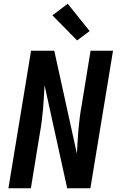

<svg xmlns="http://www.w3.org/2000/svg" viewBox="-20 -1006 640 1026"><path d="M25 0 146 -735H270L357 -339L391 -184Q393 -216 394.5 -248Q396 -280 399 -312Q402 -344 406 -376.5Q410 -409 416 -441L464 -735H584L463 0H339L218 -551Q216 -519 214.5 -487Q213 -455 210 -423Q207 -391 203 -358.5Q199 -326 193 -294L145 0ZM392 -790 260 -924 342 -986 459 -840Z"/></svg>

Font: Iosevka Extended Oblique
Style: Bold
Weight: 700
Width: 7
Italic angle: -9°
Monospace: yes
Designer: Belleve Invis
Foundry: Belleve Invis
Version: Version 32.5.0; ttfautohint (v1.8.4)